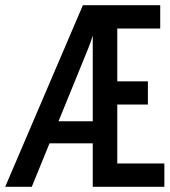

<svg xmlns="http://www.w3.org/2000/svg" viewBox="-20 -720 656 740"><path d="M0 0 299.5 -700H597.5V-610H432V-406.5H550V-317H432V-90H613.5V0H337.5V-583Q334 -572 329 -557.2Q324 -542.5 319.5 -532L102.5 0ZM149 -167.5 188 -252.5H353.5V-167.5Z"/></svg>

Font: Overpass Mono Light Medium
Style: Regular
Weight: 500
Monospace: yes
Version: Version 4.000